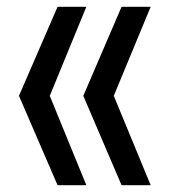

<svg xmlns="http://www.w3.org/2000/svg" viewBox="-20 -547 498 567"><path d="M150 0 36 -264 150 -527H235L127 -264L235 0ZM339 0 226 -264 339 -527H425L316 -264L425 0Z"/></svg>

Font: Mona Sans Condensed Medium
Style: Regular
Weight: 500
Width: 3
Designer: Deni Anggara
Foundry: GitHub
Version: Version 1.001; ttfautohint (v1.8.4.7-5d5b);gftools[0.9.31]